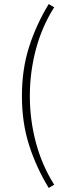

<svg xmlns="http://www.w3.org/2000/svg" viewBox="-20 -751 319 946"><path d="M220 175Q159 75 123.5 -35.5Q88 -146 88 -278Q88 -410 123.5 -520.5Q159 -631 220 -731L247 -715Q187 -621 157 -508.5Q127 -396 127 -278Q127 -160 157 -48Q187 64 247 159Z"/></svg>

Font: Mada Light
Style: Regular
Weight: 300
Designer: Khaled Hosny
Version: Version 1.5